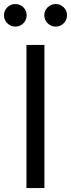

<svg xmlns="http://www.w3.org/2000/svg" viewBox="-52 -956 360 976"><path d="M173.8 -727.5V0H82.5V-727.5ZM231 -820.8Q207.5 -820.8 190.4 -837.6Q173.3 -854.5 173.3 -878.4Q173.3 -902.3 190.4 -918.9Q207.5 -935.5 231 -935.5Q254.9 -935.5 271.7 -918.9Q288.6 -902.3 288.6 -878.4Q288.6 -854.5 271.7 -837.6Q254.9 -820.8 231 -820.8ZM25.9 -820.8Q2.4 -820.8 -14.6 -837.6Q-31.7 -854.5 -31.7 -878.4Q-31.7 -902.3 -14.6 -918.9Q2.4 -935.5 25.9 -935.5Q49.8 -935.5 66.7 -918.9Q83.5 -902.3 83.5 -878.4Q83.5 -854.5 66.7 -837.6Q49.8 -820.8 25.9 -820.8Z"/></svg>

Font: Inter 20pt
Style: Regular
Weight: 400
Version: Version 4.001;git-66647c0bb